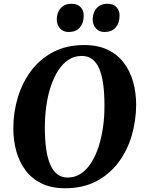

<svg xmlns="http://www.w3.org/2000/svg" viewBox="-20 -993 770 1023"><path d="M327 10Q254 10 201.8 -15.5Q149.5 -41 116.2 -85.2Q83 -129.5 67 -187Q51 -244.5 51 -309Q51 -393 74.5 -472.2Q98 -551.5 145 -614.8Q192 -678 263 -715.5Q334 -753 429 -753Q502 -753 554.5 -727.5Q607 -702 640.2 -657.8Q673.5 -613.5 689.2 -557Q705 -500.5 705.5 -437.5Q705.5 -352.5 682.2 -272.2Q659 -192 611.8 -128.5Q564.5 -65 493.5 -27.5Q422.5 10 327 10ZM340 -47Q379.5 -47 410.8 -67.8Q442 -88.5 465.8 -125.5Q489.5 -162.5 505.2 -211Q521 -259.5 529 -315.8Q537 -372 536.5 -432Q536.5 -496 529.8 -544.8Q523 -593.5 508.8 -627Q494.5 -660.5 471.5 -677.8Q448.5 -695 415.5 -695Q376.5 -695 345 -674.5Q313.5 -654 290 -617.2Q266.5 -580.5 250.5 -532.2Q234.5 -484 226.8 -428.5Q219 -373 219 -314.5Q219 -249.5 226 -199.8Q233 -150 247.8 -116Q262.5 -82 285.5 -64.5Q308.5 -47 340 -47ZM344.5 -822.5Q317 -822.5 299.5 -842Q282 -861.5 282.5 -891Q283.5 -928.5 304.5 -950.8Q325.5 -973 360 -973Q393.5 -973 410.2 -954.2Q427 -935.5 426 -908Q425.5 -870 405.2 -846.2Q385 -822.5 344.5 -822.5ZM536 -822.5Q508.5 -822.5 491 -842Q473.5 -861.5 474 -891Q475 -928.5 496 -950.8Q517 -973 551.5 -973Q584 -973 601 -954.2Q618 -935.5 617 -908Q616.5 -870 596.2 -846.2Q576 -822.5 536 -822.5Z"/></svg>

Font: Merriweather 24pt ExtraBold
Style: Italic
Weight: 800
Italic angle: -7.8°
Version: Version 2.101